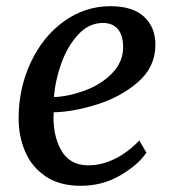

<svg xmlns="http://www.w3.org/2000/svg" viewBox="-20 -588 558 619"><path d="M240 11Q172 11 127 -19.5Q82 -50 61 -99.5Q40 -149 40 -206Q40 -303 79 -386.5Q118 -470 186 -519Q254 -568 336 -568Q408 -568 444.5 -534Q481 -500 481 -444Q481 -372 425 -323.5Q369 -275 292 -251Q215 -227 153 -226Q149 -155 176.5 -105Q204 -55 264 -55Q309 -55 351.5 -76.5Q394 -98 429 -135L452 -96Q426 -57 368.5 -23Q311 11 240 11ZM154 -275Q202 -277 254.5 -296.5Q307 -316 342 -352.5Q377 -389 377 -436Q377 -474 360 -494Q343 -514 312 -514Q267 -514 232.5 -477Q198 -440 178 -384.5Q158 -329 154 -275Z"/></svg>

Font: Koeln Type Serif
Style: Italic
Weight: 400
Italic angle: -8°
Designer: Eben Sorkin
Foundry: Eben Sorkin
Version: Version 2.002